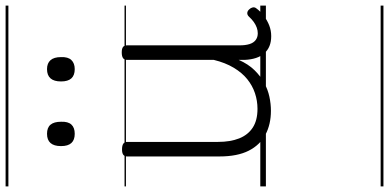

<svg xmlns="http://www.w3.org/2000/svg" viewBox="-372 -598 1390 686"><g transform="rotate(-90 323.0 -255.0)"><path d="M270 18Q222 18 185 -1.5Q148 -21 127.5 -61.5Q107 -102 107 -166V-496Q107 -505 113 -509.5Q119 -514 132 -514Q146 -514 152.5 -509.5Q159 -505 159 -496V-171Q159 -127 171.5 -95.5Q184 -64 210 -47Q236 -30 277 -30Q306 -30 333 -39Q360 -48 383 -66.5Q406 -85 424 -115Q442 -145 452 -186V-496Q452 -506 458.5 -510.5Q465 -515 479 -515Q492 -515 498 -510.5Q504 -506 504 -496V-93Q504 -73 508.5 -58.5Q513 -44 523 -36.5Q533 -29 547 -29Q557 -29 567 -32.5Q577 -36 587 -43Q597 -50 607 -61Q613 -67 620 -66.5Q627 -66 633 -59Q638 -54 639.5 -47Q641 -40 636 -34Q625 -19 609 -7Q593 5 575 12Q557 19 537 19Q517 19 502 13Q487 7 476 -5Q465 -17 459 -35Q453 -53 452 -76V-97Q437 -63 415.5 -41Q394 -19 370 -6Q346 7 320.5 12.5Q295 18 270 18ZM188 -683Q166 -683 155 -695Q144 -707 144 -732Q144 -757 155 -769.5Q166 -782 188 -782Q210 -782 220.5 -769.5Q231 -757 231 -732Q232 -707 221 -695Q210 -683 188 -683ZM419 -683Q397 -683 386 -695Q375 -707 375 -732Q375 -757 386 -769.5Q397 -782 419 -782Q440 -782 451 -769.5Q462 -757 462 -732Q463 -707 451.5 -695Q440 -683 419 -683ZM0 410H646V420H0ZM0 -20H646V0H0ZM0 -505H646V-500H0ZM0 -930H646V-920H0Z"/></g></svg>

Font: Playwrite DE Grund Guides
Style: Regular
Weight: 400
Designer: Veronika Burian, José Scaglione
Foundry: TypeTogether
Version: Version 1.003